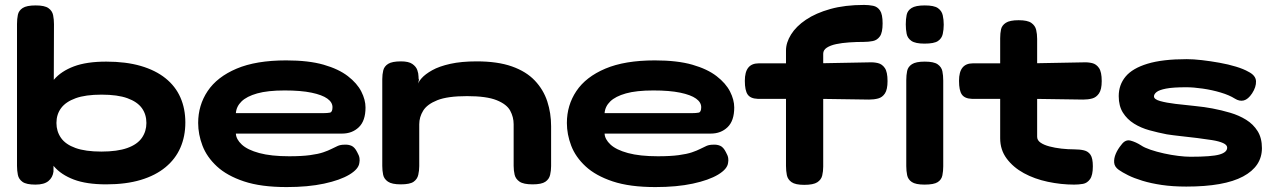

<svg xmlns="http://www.w3.org/2000/svg" viewBox="-20 -740 5167 779"><path d="M411 8Q331 8 279.5 -11.5Q228 -31 199 -65Q170 -99 158.5 -146Q147 -193 147 -247Q147 -296 158.5 -339.5Q170 -383 199 -417Q228 -451 279.5 -470.5Q331 -490 411 -490Q491 -490 551 -472.5Q611 -455 651.5 -422.5Q692 -390 712 -344.5Q732 -299 732 -243Q732 -187 712 -141Q692 -95 651.5 -61.5Q611 -28 551 -10Q491 8 411 8ZM391 -125Q456 -125 496.5 -139.5Q537 -154 555.5 -180.5Q574 -207 574 -241Q574 -276 555.5 -301.5Q537 -327 497 -341.5Q457 -356 392 -356Q327 -356 287 -341.5Q247 -327 228 -301.5Q209 -276 209 -241Q209 -207 227.5 -180.5Q246 -154 286.5 -139.5Q327 -125 391 -125ZM124 9Q87 9 71.5 -2Q56 -13 52.5 -30.5Q49 -48 49 -67V-643Q49 -663 52.5 -680Q56 -697 72 -707.5Q88 -718 125 -718Q161 -718 176.5 -707Q192 -696 195.5 -678.5Q199 -661 199 -642L197 -44Q194 -20 176.5 -5.5Q159 9 124 9Z M1143 19Q1039 19 970 -4Q901 -27 860 -65Q819 -103 801.5 -149Q784 -195 784 -241Q784 -313 822.5 -370.5Q861 -428 940 -461.5Q1019 -495 1141 -495Q1232 -495 1293 -477.5Q1354 -460 1391.5 -431Q1429 -402 1446 -368.5Q1463 -335 1463 -304Q1463 -250 1436 -224Q1409 -198 1368 -198H937Q938 -175 961 -153.5Q984 -132 1032 -119Q1080 -106 1153 -106Q1204 -106 1237.5 -110.5Q1271 -115 1291.5 -122Q1312 -129 1325.5 -136Q1339 -143 1350.5 -148Q1362 -153 1378 -153Q1393 -154 1406 -148.5Q1419 -143 1429 -123Q1437 -109 1438.5 -99Q1440 -89 1438 -79Q1435 -54 1397.5 -31.5Q1360 -9 1295 5Q1230 19 1143 19ZM937 -281H1293Q1308 -281 1318.5 -283Q1329 -285 1329 -305Q1329 -325 1308 -340Q1287 -355 1244 -364Q1201 -373 1135 -373Q1066 -373 1023.5 -361Q981 -349 960 -328.5Q939 -308 937 -281Z M1606 8Q1570 8 1554 -3Q1538 -14 1534.5 -31Q1531 -48 1531 -67V-419Q1531 -438 1535 -454.5Q1539 -471 1555 -481Q1571 -491 1607 -491Q1638 -491 1653 -480.5Q1668 -470 1673 -456Q1678 -442 1678 -430Q1678 -418 1680 -417L1675 -395Q1676 -406 1690.5 -422.5Q1705 -439 1733.5 -455Q1762 -471 1807 -481Q1852 -491 1914 -491Q1999 -491 2057 -470.5Q2115 -450 2150 -413Q2185 -376 2200.5 -328.5Q2216 -281 2216 -228V-66Q2216 -48 2212 -30.5Q2208 -13 2192.5 -2.5Q2177 8 2141 8Q2104 8 2088 -3Q2072 -14 2068 -31Q2064 -48 2064 -67V-236Q2064 -265 2050 -291Q2036 -317 1995 -333.5Q1954 -350 1875 -350Q1796 -350 1754.5 -333.5Q1713 -317 1697 -291Q1681 -265 1681 -236V-66Q1681 -48 1677 -30.5Q1673 -13 1658 -2.5Q1643 8 1606 8Z M2639 19Q2535 19 2466 -4Q2397 -27 2356 -65Q2315 -103 2297.5 -149Q2280 -195 2280 -241Q2280 -313 2318.5 -370.5Q2357 -428 2436 -461.5Q2515 -495 2637 -495Q2728 -495 2789 -477.5Q2850 -460 2887.5 -431Q2925 -402 2942 -368.5Q2959 -335 2959 -304Q2959 -250 2932 -224Q2905 -198 2864 -198H2433Q2434 -175 2457 -153.5Q2480 -132 2528 -119Q2576 -106 2649 -106Q2700 -106 2733.5 -110.5Q2767 -115 2787.5 -122Q2808 -129 2821.5 -136Q2835 -143 2846.5 -148Q2858 -153 2874 -153Q2889 -154 2902 -148.5Q2915 -143 2925 -123Q2933 -109 2934.5 -99Q2936 -89 2934 -79Q2931 -54 2893.5 -31.5Q2856 -9 2791 5Q2726 19 2639 19ZM2433 -281H2789Q2804 -281 2814.5 -283Q2825 -285 2825 -305Q2825 -325 2804 -340Q2783 -355 2740 -364Q2697 -373 2631 -373Q2562 -373 2519.5 -361Q2477 -349 2456 -328.5Q2435 -308 2433 -281Z M3243 10Q3207 10 3191.5 -1Q3176 -12 3172.5 -29.5Q3169 -47 3169 -67V-535Q3169 -567 3189.5 -600Q3210 -633 3250 -660Q3290 -687 3349 -703.5Q3408 -720 3486 -720Q3505 -720 3522.5 -716.5Q3540 -713 3550.5 -697.5Q3561 -682 3561 -645Q3561 -608 3550 -592.5Q3539 -577 3521.5 -573.5Q3504 -570 3485 -570Q3455 -570 3425.5 -568Q3396 -566 3372.5 -561Q3349 -556 3334.5 -546.5Q3320 -537 3320 -522V-64Q3320 -45 3316 -28Q3312 -11 3296 -0.5Q3280 10 3243 10ZM3058 -483H3293L3506 -487Q3525 -488 3542 -484Q3559 -480 3570 -464Q3581 -448 3581 -411Q3581 -377 3570.5 -361Q3560 -345 3543 -340.5Q3526 -336 3506 -336L3300 -339H3054Q3025 -340 3013.5 -356.5Q3002 -373 3002 -412Q3002 -448 3016 -465.5Q3030 -483 3058 -483Z M3731 9Q3695 9 3679.5 -1.5Q3664 -12 3660.5 -29.5Q3657 -47 3657 -66V-415Q3657 -435 3660.5 -452Q3664 -469 3680 -479.5Q3696 -490 3732 -490Q3769 -490 3784.5 -479Q3800 -468 3803.5 -451Q3807 -434 3807 -413V-65Q3807 -46 3803.5 -28.5Q3800 -11 3784.5 -1Q3769 9 3731 9ZM3731 -563Q3694 -563 3678 -574Q3662 -585 3658.5 -603Q3655 -621 3655 -641Q3655 -662 3658.5 -679.5Q3662 -697 3678.5 -707.5Q3695 -718 3732 -718Q3770 -718 3785.5 -707Q3801 -696 3805 -678Q3809 -660 3809 -640Q3809 -620 3805 -602Q3801 -584 3785.5 -573.5Q3770 -563 3731 -563Z M4338 9Q4285 9 4231 -2.5Q4177 -14 4134 -37.5Q4091 -61 4064.5 -96.5Q4038 -132 4038 -179V-585Q4038 -605 4041.5 -621Q4045 -637 4061 -647.5Q4077 -658 4113 -658Q4149 -658 4164.5 -647Q4180 -636 4184 -619Q4188 -602 4188 -582V-185Q4188 -171 4201.5 -161.5Q4215 -152 4237.5 -146Q4260 -140 4286.5 -137Q4313 -134 4339 -134Q4361 -134 4378 -130Q4395 -126 4404.5 -112Q4414 -98 4414 -65Q4414 -29 4402.5 -13Q4391 3 4374 6Q4357 9 4338 9ZM3927 -483H4161L4375 -487Q4394 -488 4411 -484Q4428 -480 4439 -464Q4450 -448 4450 -411Q4450 -377 4439 -361Q4428 -345 4411.5 -340.5Q4395 -336 4375 -336L4169 -339H3923Q3894 -340 3882.5 -356.5Q3871 -373 3871 -412Q3871 -448 3885 -465.5Q3899 -483 3927 -483Z M4793 17Q4738 17 4694 10.5Q4650 4 4615.5 -6.5Q4581 -17 4557 -29Q4533 -41 4519 -51Q4502 -63 4500.5 -80Q4499 -97 4507 -116Q4515 -135 4530 -153Q4546 -175 4567 -169.5Q4588 -164 4610 -150Q4623 -141 4648 -132.5Q4673 -124 4702.5 -117.5Q4732 -111 4760.5 -107.5Q4789 -104 4810 -104Q4896 -104 4927.5 -113Q4959 -122 4959 -141Q4959 -152 4942.5 -159.5Q4926 -167 4898 -171.5Q4870 -176 4837.5 -180Q4805 -184 4772.5 -187.5Q4740 -191 4714 -195Q4678 -202 4643.5 -211.5Q4609 -221 4581 -238.5Q4553 -256 4536 -283Q4519 -310 4519 -350Q4519 -396 4547 -429.5Q4575 -463 4636 -481.5Q4697 -500 4795 -500Q4822 -500 4856.5 -496Q4891 -492 4927.5 -485.5Q4964 -479 4995 -469.5Q5026 -460 5045 -449Q5075 -434 5076 -410.5Q5077 -387 5060 -361Q5044 -337 5026.5 -332.5Q5009 -328 4990 -340Q4968 -354 4933 -364.5Q4898 -375 4860 -380.5Q4822 -386 4793 -386Q4739 -386 4711 -380.5Q4683 -375 4672.5 -366.5Q4662 -358 4662 -349Q4662 -337 4687 -330Q4712 -323 4749.5 -318.5Q4787 -314 4827.5 -310Q4868 -306 4899 -300Q4936 -293 4971.5 -282.5Q5007 -272 5036 -254Q5065 -236 5082.5 -208Q5100 -180 5100 -139Q5100 -65 5023.5 -24Q4947 17 4793 17Z"/></svg>

Font: Fredoka Expanded SemiBold
Style: Regular
Weight: 600
Width: 7
Designer: Ben Nathan
Foundry: Milena B. Brandão, Ben Nathan
Version: Version 2.001